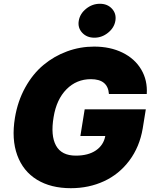

<svg xmlns="http://www.w3.org/2000/svg" viewBox="-20 -983 813 1013"><path d="M554.7 -487.2Q549 -565.3 459.5 -565.3Q383.9 -565.3 331 -512.1Q278.1 -458.8 262.8 -365.1Q246.4 -267.4 275.6 -214.7Q304.7 -161.9 380 -161.9Q445.7 -161.9 486.2 -189.6Q526.6 -217.3 535.5 -265.6H404.1L426.8 -406.2H749.3L733 -305.4Q716.6 -208.1 662.6 -136Q608.7 -63.9 528.9 -27Q449.2 9.9 353.7 9.9Q248.2 9.9 175.1 -34.8Q101.9 -79.5 71 -164.2Q40.1 -248.9 58.9 -362.2Q73.5 -449.9 113.3 -521.7Q153.1 -593.4 209.2 -640.1Q265.3 -686.8 334 -712Q402.7 -737.2 476.6 -737.2Q561.4 -737.2 626.4 -705.3Q691.4 -673.3 725.1 -616.3Q758.9 -559.3 754.3 -487.2ZM478 -784.1Q437.9 -784.1 413.5 -810.5Q389.2 -837 395.6 -873.6Q402 -910.9 434.5 -937Q467 -963.1 507.1 -963.1Q546.9 -963.1 570.8 -937Q594.8 -910.9 588.8 -873.6Q582.7 -836.6 550.2 -810.4Q517.8 -784.1 478 -784.1Z"/></svg>

Font: Karasuma Gothic
Style: Italic
Weight: 900
Italic angle: -9.39999°
Designer: Rasmus Andersson / Ryoko Nishizuka
Foundry: Genbu
Version: Version 1.00